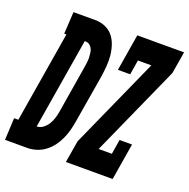

<svg xmlns="http://www.w3.org/2000/svg" viewBox="-187 -860 969 984"><g transform="rotate(20 297.5 -367.5)"><path d="M-57 0 -51 -120H-28L54 -615H42L49 -735H79H174Q202 -734 227 -722Q252 -710 267.5 -689.5Q283 -669 291.5 -642.5Q300 -616 302.5 -588Q305 -560 302.5 -531Q300 -502 296 -474L252 -212Q248 -187 241.5 -162.5Q235 -138 224 -114Q213 -90 197.5 -69Q182 -48 160 -31.5Q138 -15 113 -7.5Q88 0 64 0ZM72 -120Q90 -120 106 -132Q122 -144 132 -160.5Q142 -177 147.5 -195Q153 -213 156 -231L199 -493Q201 -506 202.5 -518.5Q204 -531 203.5 -543.5Q203 -556 201.5 -568Q200 -580 195 -590.5Q190 -601 180.5 -608Q171 -615 158 -615H154ZM275 0 295 -120 517 -615H444L431 -535H364L397 -735H652L632 -615L410 -120H482L495 -200H563L530 0Z"/></g></svg>

Font: Iosevka Slab Heavy Extended
Style: Italic
Weight: 900
Width: 7
Italic angle: -9°
Monospace: yes
Designer: Belleve Invis
Foundry: Belleve Invis
Version: Version 11.1.0; ttfautohint (v1.8.3)